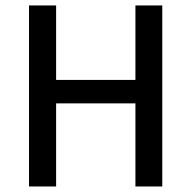

<svg xmlns="http://www.w3.org/2000/svg" viewBox="-20 -675 692 695"><path d="M85 0V-655.3H183.1V-385.7H470.2V-655.3H567.4V0H470.2V-300.8H183.1V0Z"/></svg>

Font: Varta Light SemiBold
Style: Regular
Weight: 600
Version: Version 1.004